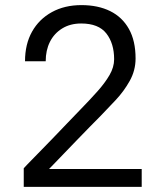

<svg xmlns="http://www.w3.org/2000/svg" viewBox="-20 -732 640 752"><path d="M73 0V-73Q73 -73 88.5 -89.5Q104 -106 130 -132Q156 -158 185.5 -189Q215 -220 244 -250Q273 -280 295 -303Q332 -341 361.5 -374Q391 -407 409 -438Q427 -469 427 -500Q427 -562 396.5 -601Q366 -640 298 -640Q255 -640 223.5 -620.5Q192 -601 175.5 -568Q159 -535 159 -492H78Q78 -559 105.5 -608Q133 -657 183 -684.5Q233 -712 299 -712Q364 -712 411.5 -688.5Q459 -665 485 -618.5Q511 -572 511 -503Q511 -456 488 -415Q465 -374 433 -340Q401 -306 374 -278Q358 -262 332.5 -236Q307 -210 279.5 -181.5Q252 -153 227.5 -127.5Q203 -102 187.5 -86Q172 -70 172 -70H535V0Z"/></svg>

Font: Rethink Sans
Style: Regular
Weight: 400
Designer: The Rethink Sans project authors (Hans Thiessen). DM Sans designed by Colophon Foundry.
Foundry: Rethink Communications LLC
Version: Version 1.001